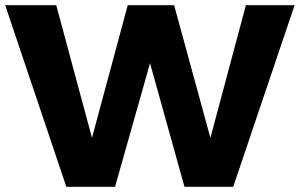

<svg xmlns="http://www.w3.org/2000/svg" viewBox="-22 -721 1157 741"><path d="M927 -701H1115L878 0H690L557 -477L422 0H234L-2 -701H195L333 -189L471 -701H650L790 -189Z"/></svg>

Font: Gontserrat
Style: Bold
Weight: 700
Designer: Julieta Ulanovsky
Foundry: Julieta Ulanovsky
Version: Version 6.001